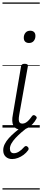

<svg xmlns="http://www.w3.org/2000/svg" viewBox="-20 -1030 341 1550"><path d="M152 16Q128 16 112.5 8Q97 0 88.5 -15.5Q80 -31 79 -54Q78 -77 84 -106L150 -495Q153 -506 159 -510.5Q165 -515 180 -515Q194 -515 200.5 -510Q207 -505 205 -495L135 -102Q131 -79 131.5 -63.5Q132 -48 139.5 -40Q147 -32 160 -32Q175 -32 188.5 -40Q202 -48 214.5 -62Q227 -76 238 -92Q243 -99 250 -100.5Q257 -102 265 -96Q274 -90 276 -83.5Q278 -77 273 -70Q262 -49 243.5 -29Q225 -9 202 3.5Q179 16 152 16ZM214 -683Q195 -683 183.5 -693.5Q172 -704 172 -725Q172 -749 185.5 -765.5Q199 -782 224 -782Q243 -782 254.5 -771.5Q266 -761 266 -740Q266 -716 252.5 -699.5Q239 -683 214 -683ZM78 254Q46 254 26 235Q6 216 6 183Q6 158 18 133.5Q30 109 51.5 85Q73 61 102 36.5Q131 12 166 -14L209 -12V-7Q180 15 153.5 38Q127 61 106 83.5Q85 106 72.5 128Q60 150 60 170Q60 187 68 197Q76 207 92 207Q112 207 133 194Q154 181 176 156Q181 150 188.5 149Q196 148 203 155Q210 161 211 168.5Q212 176 207 183Q192 204 170.5 220Q149 236 125 245Q101 254 78 254ZM0 490H301V500H0ZM0 -20H301V0H0ZM0 -505H301V-500H0ZM0 -1010H301V-1000H0Z"/></svg>

Font: Playwrite ZA Guides
Style: Regular
Weight: 400
Designer: Veronika Burian, José Scaglione
Foundry: TypeTogether
Version: Version 1.003